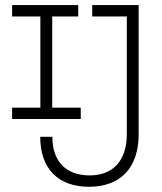

<svg xmlns="http://www.w3.org/2000/svg" viewBox="-20 -713 626 743"><path d="M324.7 9.8C446.8 9.8 516.6 -64.5 516.6 -193.4V-693.4H336.9V-649.4H470.7V-193.4C470.7 -92.3 418 -34.2 327.1 -34.2C235.4 -34.2 182.6 -88.4 182.6 -183.6H135.7C135.7 -60.5 204.6 9.8 324.7 9.8ZM26.9 -252.4H292.5V-296.4H182.1V-649.4H282.7V-693.4H26.9V-649.4H136.2V-296.4H26.9Z"/></svg>

Font: Cascadia Code PL ExtraLight
Style: Regular
Weight: 200
Monospace: yes
Designer: Aaron Bell
Foundry: Saja Typeworks
Version: Version 2404.023